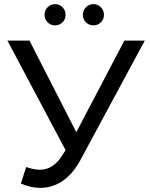

<svg xmlns="http://www.w3.org/2000/svg" viewBox="-20 -897 731 931"><path d="M682 -700H583L350 -256L123 -700H16L298 -169L282 -144C253.3 -97.3 217 -74 173 -74C153.7 -74 131.7 -78.3 107 -87L81 -7C113 7 144.3 14 175 14C214.3 14 250.7 2.7 284 -20C317.3 -42.7 346.3 -77 371 -123ZM211 -788.5C221 -778.8 233 -774 247 -774C261 -774 273 -778.8 283 -788.5C293 -798.2 298 -810.3 298 -825C298 -839.7 293 -852 283 -862C273 -872 261 -877 247 -877C233 -877 221 -872 211 -862C201 -852 196 -839.7 196 -825C196 -810.3 201 -798.2 211 -788.5ZM397 -788.5C407 -778.8 419 -774 433 -774C447 -774 459 -778.8 469 -788.5C479 -798.2 484 -810.3 484 -825C484 -839.7 479 -852 469 -862C459 -872 447 -877 433 -877C419 -877 407 -872 397 -862C387 -852 382 -839.7 382 -825C382 -810.3 387 -798.2 397 -788.5Z"/></svg>

Font: Rookery
Style: Regular
Weight: 400
Designer: Ryan Kimball / Julieta Ulanovsky
Foundry: Motorola Mobility LLC.
Version: Version 1.0